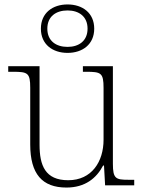

<svg xmlns="http://www.w3.org/2000/svg" viewBox="-20 -834 645 864"><path d="M284 -596C351 -596 404 -634 404 -705C404 -776 351 -814 284 -814C217 -814 164 -776 164 -705C164 -634 217 -596 284 -596ZM284 -623C232 -623 193 -650 193 -705C193 -760 232 -787 284 -787C335 -787 374 -760 374 -705C374 -650 335 -623 284 -623ZM279 10C363 10 414 -32 444 -89H448L453 0H584V-25H558C501 -25 488 -30 488 -97V-536H353V-511H368C435 -511 446 -506 446 -438V-205C446 -107 393 -23 287 -23C183 -23 158 -90 158 -183V-536H17V-511H38C105 -511 116 -506 116 -439V-184C116 -51 170 10 279 10Z"/></svg>

Font: Noto Serif Ethiopic ExtraLight
Style: Regular
Weight: 200
Designer: Monotype Design Team
Foundry: Monotype Imaging Inc.
Version: Version 2.102